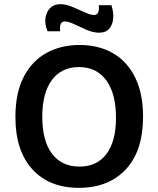

<svg xmlns="http://www.w3.org/2000/svg" viewBox="-20 -889 761 922"><path d="M359 13Q216 13 135 -76.5Q54 -166 54 -327Q54 -443 94 -520Q134 -597 203.5 -635Q273 -673 362 -673Q454 -673 522.5 -633.5Q591 -594 629 -517Q667 -440 667 -329Q667 -164 584 -75.5Q501 13 359 13ZM362 -89Q446 -89 491.5 -150Q537 -211 537 -323Q537 -439 490.5 -503Q444 -567 359 -567Q276 -567 229.5 -505Q183 -443 183 -328Q183 -213 229.5 -151Q276 -89 362 -89ZM456 -732Q428 -732 396.5 -745.5Q365 -759 337 -772.5Q309 -786 291 -786Q276 -786 271 -772.5Q266 -759 269 -739H208Q194 -774 198.5 -803.5Q203 -833 221.5 -851Q240 -869 269 -869Q296 -869 327.5 -856Q359 -843 387 -830Q415 -817 431 -817Q448 -817 452.5 -832Q457 -847 454 -864H515Q526 -831 523.5 -800.5Q521 -770 504.5 -751Q488 -732 456 -732Z"/></svg>

Font: Bricolage Grotesque 12pt SemiBold
Style: Regular
Weight: 600
Designer: Mathieu Triay
Foundry: Atelier Triay
Version: Version 1.001; ttfautohint (v1.8.4.7-5d5b);gftools[0.9.33.de